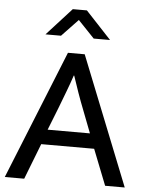

<svg xmlns="http://www.w3.org/2000/svg" viewBox="-57 -890 705 936"><g transform="rotate(5 295.0 -422.0)"><path d="M256 -630H338L589 0H493L424 -175H165L97 0H2ZM190 -248H397L355 -357Q338 -400 324 -440Q310 -480 296 -522H294Q280 -480 265 -441Q250 -402 233 -357ZM261 -844H330L455 -710H375L295 -794L215 -710H139Z"/></g></svg>

Font: Mukta
Style: Regular
Weight: 400
Designer: Girish Dalvi and Yashodeep Gholap
Foundry: Ek Type
Version: Version 2.538;PS 1.001;hotconv 16.6.51;makeotf.lib2.5.65220;